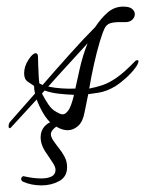

<svg xmlns="http://www.w3.org/2000/svg" viewBox="-20 -352 439 581"><path d="M185 42Q173 42 160.5 36.5Q148 31 136 22Q123 11 111 -9Q99 -29 91 -51L14 33Q11 36 10 36Q6 36 6 30Q6 21 12 15L86 -69Q83 -81 83 -92Q76 -97 64.5 -104.5Q53 -112 53 -130Q53 -151 66 -171Q79 -191 88 -191Q95 -191 95 -179Q95 -175 95.5 -158Q96 -141 97 -123.5Q98 -106 99 -100Q105 -96 109 -95Q148 -140 191 -188Q234 -236 268 -270Q285 -296 305.5 -314Q326 -332 353 -332Q372 -332 380 -325Q388 -318 388 -309Q388 -300 380.5 -292.5Q373 -285 359 -285Q337 -286 321 -283.5Q305 -281 298 -269Q291 -256 282 -226Q273 -196 264.5 -158Q256 -120 250 -84Q271 -88 290.5 -94.5Q310 -101 333 -117Q356 -133 386 -164Q391 -170 396 -170Q399 -170 399 -166Q399 -164 397 -159Q395 -154 389 -146Q377 -130 359.5 -114.5Q342 -99 329 -91Q302 -75 278 -71.5Q254 -68 247 -67Q243 -46 240 -32.5Q237 -19 236 -13Q231 16 216.5 29Q202 42 185 42ZM208 -84Q213 -107 221.5 -145Q230 -183 245 -221Q219 -192 187.5 -158Q156 -124 126 -90Q145 -86 167 -84.5Q189 -83 208 -84ZM170 -6Q178 -6 186.5 -17.5Q195 -29 203 -61Q203 -64 204 -65Q180 -66 157.5 -68.5Q135 -71 115 -78L107 -69Q115 -53 126 -36.5Q137 -20 151 -13Q156 -10 161 -8Q166 -6 170 -6ZM106 209Q75 209 50 198Q44 195 44 189Q44 186 47 183Q50 180 55 182Q82 188 105 188Q124 188 136 182Q148 176 148 162Q148 153 140 141Q132 129 122 114Q103 88 103 64Q103 19 162 8H165Q169 8 173 10Q177 12 173 18Q134 37 134 54Q134 62 140.5 72Q147 82 158 96Q167 107 175 121.5Q183 136 183 154Q183 183 159 196Q135 209 106 209Z"/></svg>

Font: Hurricane
Style: Regular
Weight: 400
Designer: Robert E. Leuschke
Foundry: Robert E. Leuschke
Version: Version 1.010; ttfautohint (v1.8.3)